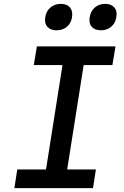

<svg xmlns="http://www.w3.org/2000/svg" viewBox="-20 -969 640 989"><path d="M500 -813Q468 -813 452.5 -831Q437 -849 442 -880Q447 -912 468.5 -930.5Q490 -949 522 -949Q553 -949 569 -930.5Q585 -912 579 -880Q574 -849 552.5 -831Q531 -813 500 -813ZM271 -813Q240 -813 224 -831Q208 -849 213 -880Q218 -912 240 -930.5Q262 -949 293 -949Q325 -949 340.5 -930.5Q356 -912 351 -880Q346 -849 324.5 -831Q303 -813 271 -813ZM54 0 69 -96H217L302 -634H154L170 -730H575L559 -634H411L326 -96H474L459 0Z"/></svg>

Font: JetBrains Mono NL SemiBold
Style: Italic
Weight: 600
Italic angle: -9°
Monospace: yes
Designer: Philipp Nurullin, Konstantin Bulenkov
Foundry: JetBrains
Version: Version 2.305; ttfautohint (v1.8.4.7-5d5b)